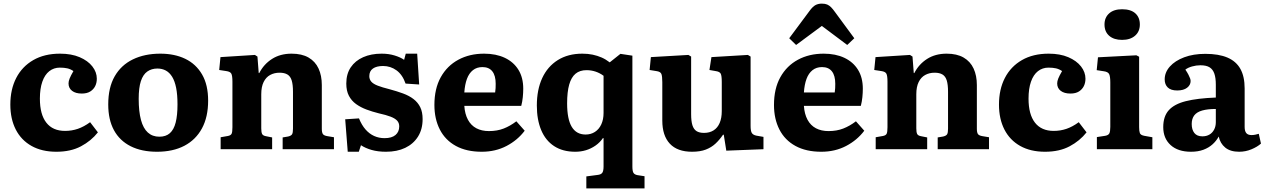

<svg xmlns="http://www.w3.org/2000/svg" viewBox="-20 -823 6976 1059"><path d="M291 14Q211 14 154 -18Q97 -50 67 -108.5Q37 -167 37 -246Q37 -330 69.5 -393Q102 -456 163.5 -491.5Q225 -527 311 -527Q374 -527 419.5 -507.5Q465 -488 489.5 -456.5Q514 -425 514 -389Q514 -366 505 -348Q496 -330 478 -318.5Q460 -307 431 -307Q397 -307 377.5 -322Q358 -337 358 -363Q358 -375 364 -390Q370 -405 385 -431Q369 -442 351.5 -446Q334 -450 310 -450Q277 -450 252 -430.5Q227 -411 213.5 -372.5Q200 -334 200 -279Q200 -192 235.5 -146.5Q271 -101 339 -101Q376 -101 409.5 -112.5Q443 -124 477 -149L520 -93Q483 -46 426.5 -16Q370 14 291 14Z M846 14Q761 14 700.5 -16.5Q640 -47 608.5 -105Q577 -163 577 -247Q577 -340 612.5 -402Q648 -464 713 -495.5Q778 -527 864 -527Q943 -527 1002 -498.5Q1061 -470 1094.5 -412.5Q1128 -355 1128 -268Q1128 -178 1094 -115Q1060 -52 997 -19Q934 14 846 14ZM859 -69Q895 -69 917 -88.5Q939 -108 949 -147.5Q959 -187 959 -247Q959 -301 951.5 -338.5Q944 -376 929.5 -399.5Q915 -423 894.5 -434Q874 -445 848 -445Q816 -445 792.5 -428.5Q769 -412 757 -375.5Q745 -339 745 -278Q745 -208 757.5 -161.5Q770 -115 795.5 -92Q821 -69 859 -69Z M1197 0V-66L1237 -73Q1253 -76 1257.5 -85.5Q1262 -95 1262 -121V-372Q1262 -405 1256 -416.5Q1250 -428 1228 -431L1189 -437L1196 -508L1386 -520L1400 -511L1407 -420H1410Q1435 -469 1480.5 -498Q1526 -527 1588 -527Q1645 -527 1682 -505.5Q1719 -484 1737 -445Q1755 -406 1755 -354V-113Q1755 -92 1761 -83.5Q1767 -75 1786 -72L1822 -66V0H1539V-65L1569 -70Q1586 -74 1591 -82.5Q1596 -91 1596 -113V-317Q1596 -356 1589 -379Q1582 -402 1565.5 -412Q1549 -422 1522 -422Q1493 -422 1470 -409.5Q1447 -397 1434 -370.5Q1421 -344 1421 -303V-115Q1421 -94 1425.5 -84.5Q1430 -75 1446 -72L1481 -65V0Z M1898 14 1884 -165 1960 -170Q1975 -133 1996 -109Q2017 -85 2043.5 -73Q2070 -61 2101 -61Q2141 -61 2161.5 -78.5Q2182 -96 2182 -126Q2182 -145 2170.5 -157.5Q2159 -170 2134.5 -179.5Q2110 -189 2069 -198Q2033 -207 2001 -219Q1969 -231 1944 -249Q1919 -267 1904.5 -294.5Q1890 -322 1890 -362Q1890 -415 1914.5 -451.5Q1939 -488 1983 -507.5Q2027 -527 2085 -527Q2124 -527 2156.5 -517Q2189 -507 2209 -493L2218 -527H2281L2292 -357L2217 -362Q2200 -411 2167 -435Q2134 -459 2093 -459Q2057 -459 2037 -445Q2017 -431 2017 -403Q2017 -385 2028 -372.5Q2039 -360 2063.5 -350.5Q2088 -341 2128 -331Q2169 -320 2203 -307.5Q2237 -295 2261 -276.5Q2285 -258 2298 -231.5Q2311 -205 2311 -166Q2311 -110 2285.5 -69.5Q2260 -29 2215 -7.5Q2170 14 2109 14Q2064 14 2029.5 4Q1995 -6 1971 -22L1959 14Z M2637 14Q2553 14 2494.5 -18Q2436 -50 2406 -108.5Q2376 -167 2376 -244Q2376 -334 2411 -397Q2446 -460 2508 -493.5Q2570 -527 2650 -527Q2716 -527 2764.5 -504Q2813 -481 2839.5 -438Q2866 -395 2866 -334Q2866 -311 2863.5 -286.5Q2861 -262 2855 -239H2541Q2544 -194 2561 -162.5Q2578 -131 2607.5 -115.5Q2637 -100 2677 -100Q2722 -100 2758 -114Q2794 -128 2828 -154L2874 -102Q2835 -50 2774 -18Q2713 14 2637 14ZM2541 -313H2711Q2713 -325 2713.5 -337Q2714 -349 2714 -361Q2714 -406 2695.5 -429.5Q2677 -453 2641 -453Q2610 -453 2588.5 -436Q2567 -419 2555.5 -388Q2544 -357 2541 -313Z M3214 216V150L3275 142Q3295 140 3302 130Q3309 120 3309 95V-60L3306 -62Q3289 -37 3264.5 -20Q3240 -3 3212 5.5Q3184 14 3153 14Q3084 14 3036.5 -17Q2989 -48 2965 -105.5Q2941 -163 2941 -241Q2941 -328 2970.5 -392Q3000 -456 3056.5 -491.5Q3113 -527 3192 -527Q3223 -527 3249 -521.5Q3275 -516 3298 -506Q3321 -496 3343 -479L3402 -526L3468 -516V95Q3468 121 3474 130.5Q3480 140 3496 143L3535 149V216ZM3210 -81Q3239 -81 3261.5 -95.5Q3284 -110 3296.5 -137Q3309 -164 3309 -200V-405Q3289 -420 3265 -428Q3241 -436 3215 -436Q3178 -436 3154.5 -416.5Q3131 -397 3119.5 -356.5Q3108 -316 3108 -253Q3108 -166 3133.5 -123.5Q3159 -81 3210 -81Z M3797 14Q3716 14 3674.5 -30.5Q3633 -75 3633 -158V-370Q3633 -402 3628 -415Q3623 -428 3600 -431L3563 -437L3570 -508L3777 -520L3792 -511V-194Q3792 -155 3799 -132.5Q3806 -110 3821.5 -100Q3837 -90 3863 -90Q3894 -90 3916 -104Q3938 -118 3949.5 -145Q3961 -172 3961 -210V-371Q3961 -406 3955 -417Q3949 -428 3927 -431L3893 -437L3904 -508L4105 -520L4120 -511V-129Q4120 -101 4126.5 -90Q4133 -79 4151 -75L4191 -68V0L3986 8L3972 -80H3968Q3949 -52 3926.5 -31Q3904 -10 3873 2Q3842 14 3797 14Z M4510 14Q4426 14 4367.5 -18Q4309 -50 4279 -108.5Q4249 -167 4249 -244Q4249 -334 4284 -397Q4319 -460 4381 -493.5Q4443 -527 4523 -527Q4589 -527 4637.5 -504Q4686 -481 4712.5 -438Q4739 -395 4739 -334Q4739 -311 4736.5 -286.5Q4734 -262 4728 -239H4414Q4417 -194 4434 -162.5Q4451 -131 4480.5 -115.5Q4510 -100 4550 -100Q4595 -100 4631 -114Q4667 -128 4701 -154L4747 -102Q4708 -50 4647 -18Q4586 14 4510 14ZM4414 -313H4584Q4586 -325 4586.5 -337Q4587 -349 4587 -361Q4587 -406 4568.5 -429.5Q4550 -453 4514 -453Q4483 -453 4461.5 -436Q4440 -419 4428.5 -388Q4417 -357 4414 -313ZM4371 -575 4333 -612 4446 -764Q4463 -787 4478 -795Q4493 -803 4513 -803Q4531 -803 4542.5 -798Q4554 -793 4564 -783Q4574 -773 4586 -756L4692 -612L4653 -575L4513 -680Z M4810 0V-66L4850 -73Q4866 -76 4870.5 -85.5Q4875 -95 4875 -121V-372Q4875 -405 4869 -416.5Q4863 -428 4841 -431L4802 -437L4809 -508L4999 -520L5013 -511L5020 -420H5023Q5048 -469 5093.5 -498Q5139 -527 5201 -527Q5258 -527 5295 -505.5Q5332 -484 5350 -445Q5368 -406 5368 -354V-113Q5368 -92 5374 -83.5Q5380 -75 5399 -72L5435 -66V0H5152V-65L5182 -70Q5199 -74 5204 -82.5Q5209 -91 5209 -113V-317Q5209 -356 5202 -379Q5195 -402 5178.5 -412Q5162 -422 5135 -422Q5106 -422 5083 -409.5Q5060 -397 5047 -370.5Q5034 -344 5034 -303V-115Q5034 -94 5038.5 -84.5Q5043 -75 5059 -72L5094 -65V0Z M5744 14Q5664 14 5607 -18Q5550 -50 5520 -108.5Q5490 -167 5490 -246Q5490 -330 5522.5 -393Q5555 -456 5616.5 -491.5Q5678 -527 5764 -527Q5827 -527 5872.5 -507.5Q5918 -488 5942.5 -456.5Q5967 -425 5967 -389Q5967 -366 5958 -348Q5949 -330 5931 -318.5Q5913 -307 5884 -307Q5850 -307 5830.5 -322Q5811 -337 5811 -363Q5811 -375 5817 -390Q5823 -405 5838 -431Q5822 -442 5804.5 -446Q5787 -450 5763 -450Q5730 -450 5705 -430.5Q5680 -411 5666.5 -372.5Q5653 -334 5653 -279Q5653 -192 5688.5 -146.5Q5724 -101 5792 -101Q5829 -101 5862.5 -112.5Q5896 -124 5930 -149L5973 -93Q5936 -46 5879.5 -16Q5823 14 5744 14Z M6030 0V-67L6076 -74Q6093 -77 6098.5 -87Q6104 -97 6104 -123V-368Q6104 -402 6097.5 -414.5Q6091 -427 6068 -430L6029 -436L6036 -507L6248 -518L6263 -510V-121Q6263 -100 6267 -89Q6271 -78 6291 -74L6336 -66V0ZM6169 -603Q6124 -603 6098 -625.5Q6072 -648 6072 -688Q6072 -726 6097.5 -749Q6123 -772 6169 -772Q6217 -772 6242 -749.5Q6267 -727 6267 -688Q6267 -649 6240.5 -626Q6214 -603 6169 -603Z M6549 14Q6477 14 6436.5 -23Q6396 -60 6396 -122Q6396 -181 6426.5 -215Q6457 -249 6520.5 -265Q6584 -281 6686 -285V-356Q6686 -393 6678 -416.5Q6670 -440 6652 -451.5Q6634 -463 6601 -463Q6578 -463 6555 -456.5Q6532 -450 6518 -439Q6529 -423 6535 -411Q6541 -399 6544 -391Q6547 -383 6547 -376Q6547 -354 6527.5 -339Q6508 -324 6473 -324Q6438 -324 6421 -340.5Q6404 -357 6404 -385Q6404 -424 6432.5 -456Q6461 -488 6511.5 -507Q6562 -526 6628 -526Q6702 -526 6750 -505.5Q6798 -485 6821.5 -443Q6845 -401 6845 -335V-123Q6845 -100 6854 -89Q6863 -78 6883 -78Q6893 -78 6903 -80Q6913 -82 6923 -85L6935 -31Q6915 -13 6882.5 0.5Q6850 14 6815 14Q6766 14 6738 -9Q6710 -32 6702 -70Q6689 -46 6668 -27Q6647 -8 6617.5 3Q6588 14 6549 14ZM6612 -71Q6634 -71 6650.5 -80.5Q6667 -90 6676.5 -108Q6686 -126 6686 -149V-222Q6641 -222 6611 -213.5Q6581 -205 6567 -186.5Q6553 -168 6553 -139Q6553 -108 6567.5 -89.5Q6582 -71 6612 -71Z"/></svg>

Font: Literata 18pt
Style: Bold
Weight: 700
Designer: Latin by Veronika Burian and Jose Scaglione. Greek by Irene Vlachou. Cyrillic by Vera Evstafieva.
Foundry: TypeTogether
Version: Version 3.103;gftools[0.9.29]